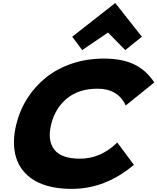

<svg xmlns="http://www.w3.org/2000/svg" viewBox="-20 -1192 1003 1223"><path d="M962.9 -667 780.8 -520Q731.4 -627 601.1 -627Q482.9 -627 407.5 -565.7Q332 -504.4 306.2 -400.9Q280.8 -298.8 325.2 -240Q369.6 -181.2 490.2 -181.2Q621.1 -181.2 727.1 -284.2L833 -142.1Q651.4 11.2 437 11.2Q364.3 11.2 304.4 -2.4Q244.6 -16.1 200.9 -41.7Q157.2 -67.4 127.4 -104Q97.7 -140.6 83.3 -186.3Q68.8 -231.9 68.8 -286.1Q68.8 -340.3 84 -400.9Q106.4 -491.7 155.8 -568.1Q205.1 -644.5 275.6 -700.4Q346.2 -756.3 440.2 -787.6Q534.2 -818.8 641.1 -818.8Q756.8 -818.8 833.5 -782.5Q910.2 -746.1 962.9 -667ZM714.8 -1171.9 883.8 -958 777.8 -873 668 -984.9 503.9 -873 439.9 -958 712.9 -1171.9Z"/></svg>

Font: Sinkin Sans 900 X Black Italic
Style: Regular
Weight: 950
Italic angle: -112°
Designer: Keith Bates
Foundry: K-Type
Version: Sinkin Sans (version 1.0)  by Keith Bates   •   © 2014   www